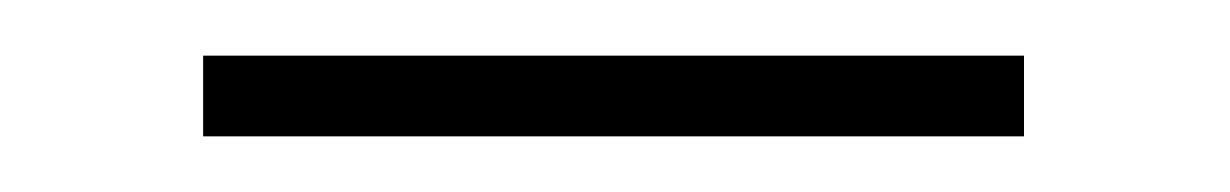

<svg xmlns="http://www.w3.org/2000/svg" viewBox="-20 -331 442 69"><path d="M53 -311H348V-282H53Z"/></svg>

Font: Murecho ExtraLight
Style: Regular
Weight: 200
Designer: Neil Summerour
Foundry: Positype
Version: Version 1.010; ttfautohint (v1.8.3)